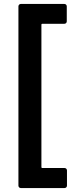

<svg xmlns="http://www.w3.org/2000/svg" viewBox="-20 -811 384 969"><path d="M85 -791H305Q310 -791 313.5 -787.5Q317 -784 317 -779V-703Q317 -698 313.5 -694.5Q310 -691 305 -691H194Q189 -691 189 -686V32Q189 37 194 37H306Q311 37 314.5 40.5Q318 44 318 49V126Q318 131 314.5 134.5Q311 138 306 138H85Q80 138 76.5 134.5Q73 131 73 126V-779Q73 -784 76.5 -787.5Q80 -791 85 -791Z"/></svg>

Font: Barlow SemiBold
Style: Regular
Weight: 600
Designer: Jeremy Tribby
Foundry: Tribby Type
Version: Version 1.422